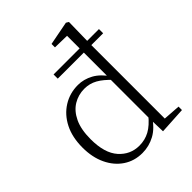

<svg xmlns="http://www.w3.org/2000/svg" viewBox="-226 -927 1068 1068"><g transform="rotate(-45 308.5 -393.0)"><path d="M226 -612V-645H583V-612ZM117 -244Q117 -135 165 -81Q213 -27 284 -27Q328 -27 365 -47Q402 -67 440 -114L444 -113L449 -94Q412 -36 365.5 -11Q319 14 267 14Q204 14 155.5 -18.5Q107 -51 79.5 -109Q52 -167 52 -243Q52 -325 82 -384Q112 -443 164 -475.5Q216 -508 280 -508Q326 -508 369 -484.5Q412 -461 450 -405H454L441 -387Q402 -429 367 -448.5Q332 -468 291 -468Q243 -468 203.5 -444Q164 -420 140.5 -370.5Q117 -321 117 -244ZM591 0 433 9 430 -92V-95V-409L431 -415V-744L338 -746V-773L478 -800L493 -791L490 -630V-34L591 -27Z"/></g></svg>

Font: Noto Serif HK ExtraLight
Style: Regular
Weight: 200
Designer: Ryoko NISHIZUKA 西塚涼子 (kana & ideographs); Frank Grießhammer (Latin, Greek & Cyrillic); Wenlong ZHANG 张文龙 (bopomofo); San
Foundry: Adobe
Version: Version 2.002-H1;hotconv 1.1.0;makeotfexe 2.6.0